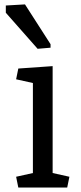

<svg xmlns="http://www.w3.org/2000/svg" viewBox="-20 -835 362 855"><path d="M214.4 -64.5 289.1 -47.9 279.3 0H61.5L51.8 -47.9L126.5 -64.5V-465.3L51.8 -481.9L61.5 -529.8L214.4 -540.5ZM205.1 -622.6 147.5 -617.7 5.9 -778.3V-810.5L91.3 -815.4L205.1 -638.2Z"/></svg>

Font: Noticia Text
Style: Regular
Weight: 400
Designer: JM Sole
Foundry: JM Sole
Version: Version 1.003